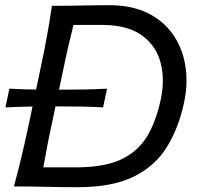

<svg xmlns="http://www.w3.org/2000/svg" viewBox="-20 -736 778 758"><path d="M35 0Q51 -59.5 64.2 -114.5Q77.5 -169.5 91.5 -235.5L108.5 -315.5Q83 -315 56.2 -314.2Q29.5 -313.5 1.5 -312L17 -386Q44.5 -384.5 71 -383.5Q97.5 -382.5 122.5 -382.5L141.5 -473Q156 -541 166.2 -598Q176.5 -655 185 -713Q245 -713 299.8 -714.2Q354.5 -715.5 412 -715.5Q499.5 -715.5 562.2 -684.8Q625 -654 662.5 -600.5Q700 -547 711.5 -478Q723 -409 707 -332.5Q685.5 -231 638.8 -155.5Q592 -80 507.5 -38.5Q423 3 288.5 3Q215.5 3 157.5 1.5Q99.5 0 35 0ZM151 -75.5H295.5Q401.5 -77.5 465.5 -110.2Q529.5 -143 563.5 -202.2Q597.5 -261.5 614.5 -343Q631.5 -421.5 614.2 -487.8Q597 -554 542 -595Q487 -636 390.5 -637.5H270Q259.5 -595.5 249.5 -552.2Q239.5 -509 229 -458L213 -382H232.5Q270 -382 313 -382.8Q356 -383.5 402.5 -386L387 -312Q342 -314.5 299.2 -315.2Q256.5 -316 219 -316H199L186 -253.5Q175 -203.5 166.8 -160.8Q158.5 -118 151 -75.5Z"/></svg>

Font: Commissioner Flair
Style: Italic
Weight: 400
Italic angle: -12°
Designer: Kostas Bartsokas
Foundry: Kostas Bartsokas
Version: Version 1.000; ttfautohint (v1.8.3)